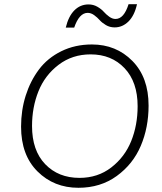

<svg xmlns="http://www.w3.org/2000/svg" viewBox="-20 -881 768 911"><path d="M630 -861Q618 -807 589.5 -779Q561 -751 524 -751Q501 -751 482.5 -762Q464 -773 453 -785.5Q442 -798 427 -809Q412 -820 396 -820Q356 -820 332 -750H292Q305 -804 333 -832Q361 -860 400 -860Q423 -860 442 -849Q461 -838 472 -825.5Q483 -813 498 -802Q513 -791 528 -791Q568 -791 590 -861ZM352 10Q236 10 158 -67.5Q80 -145 80 -280Q80 -358 102 -427.5Q124 -497 165 -551.5Q206 -606 271 -638Q336 -670 416 -670Q531 -670 608 -592Q685 -514 685 -380Q685 -276 648 -189Q611 -102 534 -46Q457 10 352 10ZM357 -37Q444 -37 508 -86.5Q572 -136 602.5 -211.5Q633 -287 633 -377Q633 -492 571 -557.5Q509 -623 410 -623Q323 -623 258 -573.5Q193 -524 162.5 -448Q132 -372 132 -283Q132 -167 194.5 -102Q257 -37 357 -37Z"/></svg>

Font: Elaine Sans Light
Style: Italic
Weight: 300
Italic angle: -13°
Designer: Wei Huang
Foundry: Wei Huang
Version: Version 2.001;December 24, 2019;FontCreator 12.0.0.2547 64-b